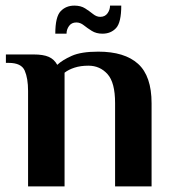

<svg xmlns="http://www.w3.org/2000/svg" viewBox="-20 -664 615 684"><path d="M80 0V-340Q80 -385 68 -412.5Q56 -440 11 -440H1V-470H100Q134 -470 153.5 -461.5Q173 -453 184 -433Q202 -450 235.5 -465Q269 -480 330 -480Q424 -480 472 -436.5Q520 -393 520 -296V0H390V-297Q390 -370 363 -400Q336 -430 295 -430Q267 -430 245.5 -423Q224 -416 210 -405V0ZM177 -544Q177 -604 196 -624Q215 -644 245 -644Q268 -644 283.5 -634Q299 -624 311.5 -614Q324 -604 337 -604Q354 -604 363 -616.5Q372 -629 372 -644H412Q412 -584 393.5 -564Q375 -544 345 -544Q323 -544 307 -554Q291 -564 278.5 -574Q266 -584 252 -584Q235 -584 226 -571.5Q217 -559 217 -544Z"/></svg>

Font: El Messiri
Style: Bold
Weight: 700
Designer: Mohamed Gaber
Foundry: Kief Type Foundry
Version: Version 2.020; ttfautohint (v1.8.3)